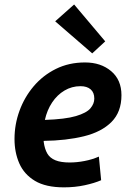

<svg xmlns="http://www.w3.org/2000/svg" viewBox="-20 -813 571 847"><path d="M262 13.5Q182 13.5 134.2 -15.1Q86.5 -43.8 65.2 -92.1Q44 -140.5 44 -199.8Q44 -264 65.9 -324.1Q87.8 -384.2 128.5 -432.4Q169.2 -480.5 226.6 -509Q284 -537.5 355 -537.5Q425 -537.5 470.4 -499.1Q515.8 -460.8 515.8 -393Q515.8 -319 471.8 -274.9Q427.8 -230.8 350.1 -211.8Q272.5 -192.8 172.8 -191.5Q172.8 -190.5 172.8 -189.4Q172.8 -188.2 172.8 -187.2Q177 -156 188.6 -135.9Q200.2 -115.8 224.4 -106Q248.5 -96.2 286.8 -96.2Q319.5 -96.2 353.1 -102.8Q386.8 -109.2 416.2 -122.2L426.2 -18Q397 -5.2 354 4.1Q311 13.5 262 13.5ZM178 -284Q268 -287 314.9 -300.9Q361.8 -314.8 378.9 -335.1Q396 -355.5 396 -378Q396 -404.8 379.9 -418.8Q363.8 -432.8 335 -432.8Q296.8 -432.8 264.5 -413.6Q232.2 -394.5 209.9 -360.9Q187.5 -327.2 178 -284ZM386.8 -577.5 223.5 -719 307 -793.2 444.2 -630.5Z"/></svg>

Font: Ubuntu Sans
Style: Italic
Weight: 400
Italic angle: -13.5°
Designer: Dalton Maag Ltd
Foundry: Dalton Maag Ltd
Version: Version 1.006